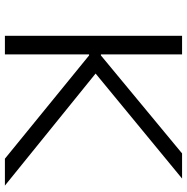

<svg xmlns="http://www.w3.org/2000/svg" viewBox="-10 -734 745 764"><g transform="rotate(90 362.0 -352.5)"><path d="M123 0V-705H197V-382H201L591 -705H691L249 -341L252 -378L719 0H612L201 -335H197V0Z"/></g></svg>

Font: Nunito Sans 7pt SemiExpanded Light
Style: Regular
Weight: 300
Width: 6
Designer: Vernon Adams
Foundry: Vernon Adams
Version: Version 3.101;gftools[0.9.27]